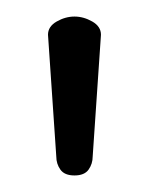

<svg xmlns="http://www.w3.org/2000/svg" viewBox="-20 -788 180 232"><path d="M70 -576Q58 -576 53 -583Q48 -590 48 -599L38 -746Q38 -756 48.5 -762Q59 -768 70 -768Q81 -768 91.5 -762Q102 -756 102 -746L92 -599Q92 -590 87 -583Q82 -576 70 -576Z"/></svg>

Font: Dosis ExtraLight
Style: Regular
Weight: 400
Version: Version 3.001; ttfautohint (v1.8.2)